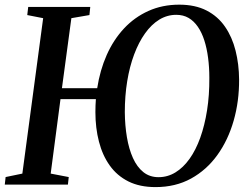

<svg xmlns="http://www.w3.org/2000/svg" viewBox="-21 -772 1042 803"><path d="M629.5 10.5Q563.5 10.5 516 -13.2Q468.5 -37 438 -79.8Q407.5 -122.5 392.8 -179.8Q378 -237 378 -303Q378 -318 378.5 -331.2Q379 -344.5 380 -357.5H232L191 -46L266.5 -31.5L263 0H-1L2.5 -31.5L72.5 -46L159.5 -696L93 -709L97 -743H356.5L353 -709L277.5 -696L238 -403H385.5Q397 -478 425.2 -541.8Q453.5 -605.5 497.5 -652.8Q541.5 -700 599.8 -726.2Q658 -752.5 728.5 -752.5Q795.5 -752.5 843 -728Q890.5 -703.5 920.2 -660.2Q950 -617 964.2 -560.2Q978.5 -503.5 979 -439.5Q979.5 -348.5 956.2 -267.2Q933 -186 888 -123.5Q843 -61 778 -25.2Q713 10.5 629.5 10.5ZM642 -31Q680 -31 712.8 -51Q745.5 -71 771.8 -107.8Q798 -144.5 816.5 -196Q835 -247.5 845 -310.8Q855 -374 854.5 -446.5Q854.5 -491 849.2 -530.8Q844 -570.5 833.5 -603.2Q823 -636 806.5 -660Q790 -684 767.8 -697Q745.5 -710 716 -710Q678 -710 645 -689.8Q612 -669.5 585.5 -632.2Q559 -595 540 -544.2Q521 -493.5 511 -432.2Q501 -371 501 -303Q501.5 -247 509.8 -198Q518 -149 535 -111.2Q552 -73.5 578.5 -52.2Q605 -31 642 -31Z"/></svg>

Font: Merriweather 72pt Medium
Style: Italic
Weight: 500
Italic angle: -7.8°
Version: Version 2.101